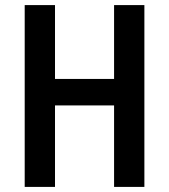

<svg xmlns="http://www.w3.org/2000/svg" viewBox="-20 -734 664 754"><path d="M547 0V-714H428V-424H196V-714H77V0H196V-320H428V0Z"/></svg>

Font: Noto Sans Gujarati UI Condensed SemiBold
Style: Regular
Weight: 600
Width: 3
Designer: Jelle Bosma - Monotype Design Team, Universal Thirst
Foundry: Monotype Imaging Inc.
Version: Version 2.106